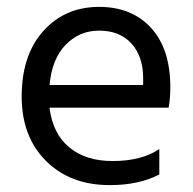

<svg xmlns="http://www.w3.org/2000/svg" viewBox="-20 -533 562 558"><path d="M443 -26Q384 5 299 5Q184 5 113.5 -65.5Q43 -136 43 -252Q43 -373 106 -443Q169 -513 268 -513Q363 -513 419 -452Q475 -391 475 -279Q475 -247 470 -220H124Q133 -145 181 -105Q229 -65 307 -65Q392 -65 443 -100ZM268 -444Q211 -444 171 -403Q131 -362 124 -286H396V-306Q396 -369 362 -406.5Q328 -444 268 -444Z"/></svg>

Font: Hind Madurai
Style: Regular
Weight: 400
Designer: Jyotish Sonowal
Foundry: Indian Type Foundry
Version: Version 1.001;PS 1.0;hotconv 1.0.86;makeotf.lib2.5.63406; tt